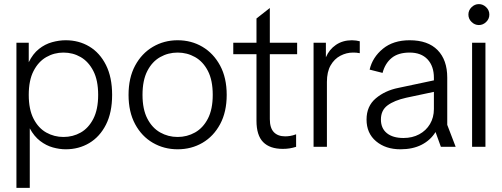

<svg xmlns="http://www.w3.org/2000/svg" viewBox="-20 -715 2444 935"><path d="M60 200V-507H120V-412Q140 -453 169.5 -476.5Q199 -500 233.5 -509.5Q268 -519 300 -519Q364 -519 415 -488.5Q466 -458 496 -398.5Q526 -339 526 -253Q526 -167 496 -108Q466 -49 415 -18.5Q364 12 300 12Q270 12 237.5 3Q205 -6 175.5 -28.5Q146 -51 125 -90V200ZM289 -48Q335 -48 373 -69.5Q411 -91 434.5 -136.5Q458 -182 458 -253Q458 -324 434.5 -369.5Q411 -415 373 -437Q335 -459 289 -459Q244 -459 205.5 -437Q167 -415 143.5 -369.5Q120 -324 120 -253Q120 -182 143.5 -136.5Q167 -91 205.5 -69.5Q244 -48 289 -48Z M845 12Q779 12 724.5 -19.5Q670 -51 638 -110.5Q606 -170 606 -253Q606 -336 638 -395.5Q670 -455 724.5 -487Q779 -519 845 -519Q912 -519 966 -487Q1020 -455 1052 -395.5Q1084 -336 1084 -253Q1084 -170 1052 -110.5Q1020 -51 966 -19.5Q912 12 845 12ZM845 -48Q891 -48 930 -70Q969 -92 992.5 -137.5Q1016 -183 1016 -253Q1016 -324 992.5 -369.5Q969 -415 930 -437Q891 -459 845 -459Q799 -459 760 -437Q721 -415 697.5 -369.5Q674 -324 674 -253Q674 -183 697.5 -137.5Q721 -92 760 -70Q799 -48 845 -48Z M1357 10Q1294 10 1261.5 -23Q1229 -56 1229 -127V-625L1294 -676V-135Q1294 -92 1313.5 -71.5Q1333 -51 1369 -51Q1380 -51 1393 -53Q1406 -55 1422 -61V0Q1406 5 1390.5 7.5Q1375 10 1357 10ZM1116 -451V-507H1427V-451Z M1507 0V-507H1567V-436Q1583 -474 1616 -496.5Q1649 -519 1694 -519Q1704 -519 1714.5 -517.5Q1725 -516 1732 -514V-456Q1722 -458 1715 -458.5Q1708 -459 1699 -459Q1667 -459 1637.5 -443.5Q1608 -428 1590 -396.5Q1572 -365 1572 -316V0Z M1930 12Q1858 12 1811.5 -27Q1765 -66 1765 -133Q1765 -198 1810 -236Q1855 -274 1920 -287L2137 -333V-277L1958 -239Q1900 -226 1867.5 -202Q1835 -178 1835 -133Q1835 -90 1864 -66.5Q1893 -43 1945 -43Q1988 -43 2021.5 -61Q2055 -79 2074 -111Q2093 -143 2093 -184V-336Q2093 -393 2062 -426Q2031 -459 1975 -459Q1919 -459 1887 -432.5Q1855 -406 1843 -360L1780 -376Q1794 -436 1844.5 -477.5Q1895 -519 1975 -519Q2064 -519 2111 -471Q2158 -423 2158 -337V-107L2199 0H2127L2101 -72Q2076 -32 2033 -10Q1990 12 1930 12Z M2279 0V-507H2344V0ZM2312 -593Q2292 -593 2276.5 -608Q2261 -623 2261 -644Q2261 -665 2276.5 -680Q2292 -695 2312 -695Q2332 -695 2347.5 -680Q2363 -665 2363 -644Q2363 -623 2347.5 -608Q2332 -593 2312 -593Z"/></svg>

Font: TikTok Sans Light
Style: Regular
Weight: 300
Version: Version 4.000